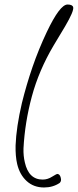

<svg xmlns="http://www.w3.org/2000/svg" viewBox="-20 -803 344 850"><path d="M175 27Q129 27 98 -1.5Q67 -30 56 -77Q48 -111 49 -159Q52 -240 77 -347Q97 -428 124 -506.5Q151 -585 187 -661Q245 -783 279 -783Q301 -783 304 -771Q308 -754 268 -686L217 -601Q152 -491 121 -376Q90 -261 84 -146Q83 -113 90 -84Q107 -8 169 -8Q191 -8 211 -21Q231 -33 233 -33Q245 -33 249 -16Q253 -1 244 7Q214 27 175 27Z"/></svg>

Font: Oooh Baby
Style: Normal
Weight: 400
Designer: Robert E. Leuschke
Foundry: Robert E. Leuschke
Version: Version 1.011; ttfautohint (v1.8.3)